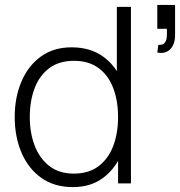

<svg xmlns="http://www.w3.org/2000/svg" viewBox="-20 -748 736 783"><path d="M277.5 15Q201 15 148.2 -22.8Q95.5 -60.5 67.8 -125.2Q40 -190 40 -271Q40 -351 67.5 -415.5Q95 -480 146.8 -517.5Q198.5 -555 272 -555Q347.5 -555 399.5 -518Q451.5 -481 478 -416.8Q504.5 -352.5 504.5 -271Q504.5 -190 478 -125.5Q451.5 -61 401 -23Q350.5 15 277.5 15ZM281 -40Q341.5 -40 381.8 -70.2Q422 -100.5 441.8 -152.8Q461.5 -205 461.5 -271Q461.5 -337.5 441.5 -389.5Q421.5 -441.5 381.5 -470.8Q341.5 -500 282 -500Q220.5 -500 180.5 -469.8Q140.5 -439.5 121 -387.8Q101.5 -336 101.5 -271Q101.5 -205.5 121.8 -153.2Q142 -101 181.8 -70.5Q221.5 -40 281 -40ZM461.5 0V-416H456.5V-720H514V0ZM621.5 -534 625.5 -565Q644 -564 651.5 -573.2Q659 -582.5 660.2 -597.8Q661.5 -613 660.5 -630.5H621.5V-728H694V-605.5Q694 -566 673.5 -546.5Q653 -527 621.5 -534Z"/></svg>

Font: Manrope ExtraLight Light
Style: Regular
Weight: 300
Version: Version 4.504